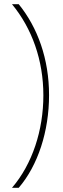

<svg xmlns="http://www.w3.org/2000/svg" viewBox="-20 -734 298 912"><path d="M213 -282C213 -454 159 -603 69 -714H37C132 -599 186 -448 186 -281C186 -116 134 45 37 158H69C160 52 213 -110 213 -282Z"/></svg>

Font: Noto Sans Gujarati UI SemiCondensed Thin
Style: Regular
Weight: 100
Width: 4
Designer: Jelle Bosma - Monotype Design Team, Universal Thirst
Foundry: Monotype Imaging Inc.
Version: Version 2.106